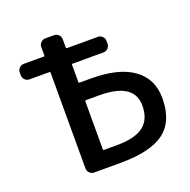

<svg xmlns="http://www.w3.org/2000/svg" viewBox="-129 -881 977 985"><g transform="rotate(-20 359.5 -388.0)"><path d="M302.7 -484.4Q302.7 -480.5 306.6 -480.5H370.1Q521.5 -480.5 600.6 -423.3Q679.7 -366.2 679.7 -260.7Q679.7 -135.7 604.5 -78.6Q529.3 -21.5 363.3 -21.5H220.7Q206.1 -21.5 195.8 -31.7Q185.5 -42 185.5 -56.6V-580.1Q185.5 -584 181.6 -584H72.3Q57.6 -584 47.4 -594.2Q37.1 -604.5 37.1 -619.1V-634.8Q37.1 -648.4 47.4 -658.7Q57.6 -668.9 72.3 -668.9H181.6Q185.5 -668.9 185.5 -673.8V-718.8Q185.5 -733.4 195.8 -743.7Q206.1 -753.9 220.7 -753.9H267.6Q282.2 -753.9 292.5 -743.7Q302.7 -733.4 302.7 -718.8V-673.8Q302.7 -668.9 306.6 -668.9H476.6Q490.2 -668.9 500.5 -658.7Q510.7 -648.4 510.7 -634.8V-619.1Q510.7 -604.5 500.5 -594.2Q490.2 -584 476.6 -584H306.6Q302.7 -584 302.7 -580.1ZM302.7 -117.2Q302.7 -113.3 306.6 -113.3H377.9Q477.5 -113.3 523.9 -149.4Q570.3 -185.5 570.3 -259.8Q570.3 -384.8 379.9 -384.8H306.6Q302.7 -384.8 302.7 -380.9Z"/></g></svg>

Font: Gen Jyuu GothicL Medium
Style: Regular
Weight: 500
Designer: [Source Han Sans]
Ryoko NISHIZUKA  (kana & ideographs); Paul D. Hunt (Latin, Greek & Cyrillic); Wenlong ZHANG  (bopomofo
Version: Version 1.002.20150607